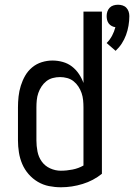

<svg xmlns="http://www.w3.org/2000/svg" viewBox="-20 -784 567 812"><path d="M469 -569 431 -602Q445 -616 454 -633Q463 -650 468 -669Q460 -670 452.5 -674Q445 -678 440 -684.5Q435 -691 433 -699.5Q431 -708 431 -716Q431 -726 434 -735Q437 -744 443.5 -751Q450 -758 459.5 -761Q469 -764 479 -764Q489 -764 498.5 -761Q508 -758 514.5 -751Q521 -744 524 -735Q527 -726 527 -716Q527 -696 523.5 -675.5Q520 -655 513 -636Q506 -617 495 -600Q484 -583 469 -569ZM238 8Q212 8 187 3Q162 -2 140 -15Q118 -28 101 -47.5Q84 -67 74 -90.5Q64 -114 60 -139.5Q56 -165 56 -190V-330Q56 -353 58.5 -376Q61 -399 68 -421.5Q75 -444 86.5 -464Q98 -484 116 -499Q134 -514 156.5 -521Q179 -528 202 -528Q224 -528 245.5 -522Q267 -516 284 -503Q301 -490 313.5 -471.5Q326 -453 333 -433V-735H411V-49Q375 -20 329.5 -6Q284 8 238 8ZM237 -62Q262 -62 287 -67Q312 -72 333 -84V-330Q333 -345 331.5 -360.5Q330 -376 325 -390.5Q320 -405 311.5 -418Q303 -431 291 -440.5Q279 -450 264 -454Q249 -458 234 -458Q218 -458 203 -454Q188 -450 176 -440.5Q164 -431 155.5 -418Q147 -405 142 -390.5Q137 -376 135.5 -360.5Q134 -345 134 -330V-190Q134 -167 138.5 -143.5Q143 -120 156.5 -101Q170 -82 192 -72Q214 -62 237 -62Z"/></svg>

Font: Moesevka
Style: Regular
Weight: 400
Monospace: yes
Designer: Belleve Invis
Foundry: Belleve Invis
Version: Version 32.5.0; ttfautohint (v1.8.4)